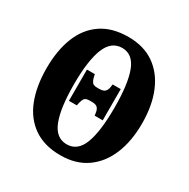

<svg xmlns="http://www.w3.org/2000/svg" viewBox="-165 -874 1015 1033"><g transform="rotate(30 342.0 -357.5)"><path d="M343 10Q243 10 176.5 -36Q110 -82 77.5 -165Q45 -248 45 -359Q45 -470 77.5 -552Q110 -634 176.5 -679.5Q243 -725 344 -725Q439 -725 504.5 -679.5Q570 -634 604.5 -551.5Q639 -469 639 -358Q639 -247 604.5 -164.5Q570 -82 504 -36Q438 10 343 10ZM343 -58Q410 -58 439 -134Q468 -210 468 -358Q468 -506 439 -581.5Q410 -657 344 -657Q277 -657 246.5 -581.5Q216 -506 216 -358Q216 -210 246 -134Q276 -58 343 -58ZM237 -267V-461H286L290 -442Q294 -426 302 -415Q310 -404 335 -404H344Q372 -404 382 -415Q392 -426 394 -442L397 -461H447V-267H397L394 -286Q392 -302 382.5 -313Q373 -324 346 -324H335Q309 -324 301.5 -313.5Q294 -303 290 -286L286 -267Z"/></g></svg>

Font: Noto Serif ExtraCondensed Black
Style: Regular
Weight: 900
Width: 2
Designer: Monotype Design Team
Foundry: Monotype Imaging Inc.
Version: Version 2.015; ttfautohint (v1.8.4.7-5d5b)